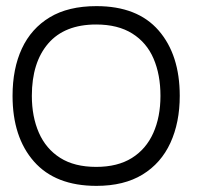

<svg xmlns="http://www.w3.org/2000/svg" viewBox="-20 -593 644 627"><path d="M295 14Q161 14 91 -65.5Q21 -145 21 -280Q21 -369 51.5 -434.5Q82 -500 142.5 -536.5Q203 -573 295 -573Q429 -573 498 -493.5Q567 -414 567 -280Q567 -193 536.5 -126.5Q506 -60 445.5 -23Q385 14 295 14ZM294 -48Q364 -48 410.5 -77Q457 -106 480.5 -158.5Q504 -211 504 -280Q504 -349 481.5 -401.5Q459 -454 412 -483.5Q365 -513 294 -513Q191 -513 137.5 -451Q84 -389 84 -280Q84 -212 107 -159.5Q130 -107 176.5 -77.5Q223 -48 294 -48Z"/></svg>

Font: Darker Grotesque Light Medium
Style: Regular
Weight: 500
Version: Version 1.000;gftools[0.9.28]